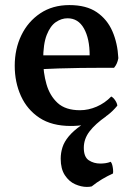

<svg xmlns="http://www.w3.org/2000/svg" viewBox="-20 -487 525 756"><path d="M322 249Q300 249 276 238.5Q252 228 235.5 203Q219 178 219 138Q219 115 226 93Q233 71 251 49.5Q269 28 299.5 6.5Q330 -15 377 -36L398 -29Q355 1 332.5 30.5Q310 60 310 95Q310 131 329.5 144Q349 157 375 157Q385 157 395.5 155.5Q406 154 416 150Q420 155 422 162.5Q424 170 425 179Q426 188 425 196Q403 206 382 218.5Q361 231 341 247Q337 248 332 248.5Q327 249 322 249ZM259 9Q184 9 135.5 -23Q87 -55 62.5 -109Q38 -163 38 -228Q38 -294 64 -348Q90 -402 138.5 -434.5Q187 -467 253 -467Q320 -467 361 -439Q402 -411 422.5 -364Q443 -317 446 -258Q442 -235 429 -220Q409 -220 374.5 -220Q340 -220 297.5 -219.5Q255 -219 210.5 -217.5Q166 -216 127 -214V-269H333Q333 -335 310.5 -375Q288 -415 246 -415Q222 -415 200 -400Q178 -385 164 -349.5Q150 -314 150 -251Q150 -201 163 -155.5Q176 -110 207 -81.5Q238 -53 295 -53Q328 -53 360.5 -67Q393 -81 418 -107Q426 -103 433.5 -92Q441 -81 442 -71Q407 -28 361.5 -9.5Q316 9 259 9Z"/></svg>

Font: Vollkorn Medium
Style: Regular
Weight: 500
Designer: Friedrich Althausen
Foundry: Friedrich Althausen
Version: Version 5.000